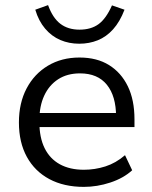

<svg xmlns="http://www.w3.org/2000/svg" viewBox="-20 -722 596 751"><path d="M308 9Q230 9 173 -21.5Q116 -52 85 -108.5Q54 -165 54 -243Q54 -319 84 -376Q114 -433 167.5 -465Q221 -497 291 -497Q359 -497 406.5 -467.5Q454 -438 480 -384.5Q506 -331 506 -255V-225H117V-280H451L434 -266Q434 -346 398 -390.5Q362 -435 293 -435Q243 -435 207.5 -412Q172 -389 153 -348Q134 -307 134 -252V-245Q134 -184 154.5 -142.5Q175 -101 214 -79.5Q253 -58 308 -58Q351 -58 392 -71Q433 -84 469 -115L497 -56Q463 -25 411.5 -8Q360 9 308 9ZM290 -551Q250 -551 216 -565.5Q182 -580 156.5 -610Q131 -640 118 -684L168 -702Q186 -652 216 -629Q246 -606 291 -606Q336 -606 365.5 -627.5Q395 -649 418 -701L467 -684Q449 -637 422.5 -607.5Q396 -578 362.5 -564.5Q329 -551 290 -551Z"/></svg>

Font: Nunito Sans 11pt
Style: Regular
Weight: 400
Version: Version 3.101;gftools[0.9.27]